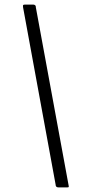

<svg xmlns="http://www.w3.org/2000/svg" viewBox="-20 -762 376 832"><path d="M233 50Q221 50 221 38L80 -730Q79 -737 80 -739.5Q81 -742 87 -742H125Q129 -742 132.5 -739Q136 -736 135 -732L278 45Q278 48 277 49Q276 50 271 50H233Z"/></svg>

Font: Libre Franklin Light
Style: Italic
Weight: 300
Italic angle: -8°
Designer: Pablo Impallari, Rodrigo Fuenzalida, Nhung Nguyen
Foundry: Impallari Type
Version: Version 3.000